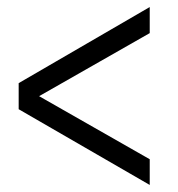

<svg xmlns="http://www.w3.org/2000/svg" viewBox="-20 -525 506 545"><path d="M405 -505V-431L91 -252L405 -73V0L33 -215V-289Z"/></svg>

Font: Metropolitano
Style: Regular
Weight: 400
Designer: Fonts by Alex Slobzheninov & Chris M. Simpson / Changes by Cristiano Sobral
Foundry: Fonts by Alex Slobzheninov & Chris M. Simpson / Changes by Cristiano Sobral
Version: Version 1.00;August 30, 2020;FontCreator 13.0.0.2681 64-bit